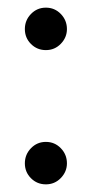

<svg xmlns="http://www.w3.org/2000/svg" viewBox="-20 -502 240 502"><path d="M45 -426Q45 -449 61 -465.5Q77 -482 100 -482Q123 -482 139 -465.5Q155 -449 155 -426Q155 -404 139 -387.5Q123 -371 100 -371Q77 -371 61 -387Q45 -403 45 -426ZM45 -75Q45 -98 61 -114.5Q77 -131 100 -131Q123 -131 139 -114.5Q155 -98 155 -75Q155 -53 139 -36.5Q123 -20 100 -20Q77 -20 61 -36Q45 -52 45 -75Z"/></svg>

Font: Prompt
Style: Regular
Weight: 400
Designer: Katatrad Team
Foundry: CadsonDemak
Version: Version 1.001